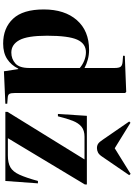

<svg xmlns="http://www.w3.org/2000/svg" viewBox="165 -1001 850 1220"><g transform="rotate(90 590.0 -391.0)"><path d="M257 14Q158 14 99 -49Q40 -112 40 -244Q40 -377 108 -454.5Q176 -532 297 -532Q329 -532 358.5 -524Q388 -516 412 -503V-694Q412 -722 404 -732.5Q396 -743 373 -745L334 -748L335 -759L564 -768L571 -761V-60Q571 -36 576.5 -26Q582 -16 601 -15L639 -12V0L433 9L419 -82H416Q394 -37 355 -11.5Q316 14 257 14ZM314 -38Q354 -38 383 -63.5Q412 -89 412 -152V-473Q391 -491 364.5 -501.5Q338 -512 312 -512Q257 -512 232 -456.5Q207 -401 207 -265Q207 -140 235 -89Q263 -38 314 -38ZM691 0V-14L993 -503H849Q809 -503 785.5 -484Q762 -465 747.5 -428Q733 -391 719 -334H704L716 -518H1152V-505L858 -16H967Q1015 -16 1043 -32Q1071 -48 1090 -89.5Q1109 -131 1130 -207H1145L1130 0ZM921 -582Q905 -582 893.5 -589.5Q882 -597 867 -620L752 -787L760 -795L922 -695L1085 -796L1093 -787L976 -616Q963 -596 949.5 -589Q936 -582 921 -582Z"/></g></svg>

Font: Literata 72pt
Style: Bold
Weight: 700
Designer: Latin by Veronika Burian and Jose Scaglione. Greek by Irene Vlachou. Cyrillic by Vera Evstafieva.
Foundry: TypeTogether
Version: Version 3.002